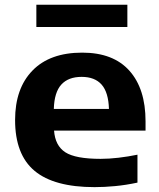

<svg xmlns="http://www.w3.org/2000/svg" viewBox="-20 -777 668 808"><path d="M378 10.5Q207.5 10.5 125.5 -58Q43.5 -126.5 43.5 -272Q43.5 -405 116.8 -480.2Q190 -555.5 326 -555.5Q456.5 -555.5 524.5 -479.5Q592.5 -403.5 592.5 -266.5V-227.5H207.5Q212 -164 254.8 -136.2Q297.5 -108.5 403.5 -108.5Q438.5 -108.5 479 -113.2Q519.5 -118 558.5 -126V-8.5Q509 2 464.2 6.2Q419.5 10.5 378 10.5ZM323.5 -453.5Q267.5 -453.5 238 -421Q208.5 -388.5 206.5 -318.5H438.5Q436.5 -388 407.8 -420.8Q379 -453.5 323.5 -453.5ZM133 -663.5V-757H516V-663.5Z"/></svg>

Font: Encode Sans Expanded
Style: Bold
Weight: 700
Width: 7
Designer: Multiple Designers
Foundry: Impallari Type
Version: Version 3.000; ttfautohint (v1.8.3) -l 8 -r 50 -G 200 -x 14 